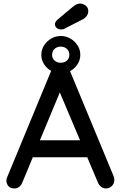

<svg xmlns="http://www.w3.org/2000/svg" viewBox="-20 -1059 685 1083"><path d="M323 -644Q294 -644 269 -658.5Q244 -673 228.5 -697Q213 -721 213 -749Q213 -779 228.5 -803Q244 -827 269 -841.5Q294 -856 323 -856Q352 -856 377 -841.5Q402 -827 417.5 -803Q433 -779 433 -749Q433 -721 417.5 -697Q402 -673 377 -658.5Q352 -644 323 -644ZM323 -705Q344 -705 357.5 -717.5Q371 -730 371 -749Q371 -772 356.5 -784Q342 -796 323 -796Q302 -796 288 -783.5Q274 -771 274 -749Q274 -730 288 -717.5Q302 -705 323 -705ZM331 -570 106 -30Q100 -14 88 -5Q76 4 61 4Q39 4 28 -8.5Q17 -21 16 -40Q16 -47 19 -56L273 -670Q280 -687 293.5 -696Q307 -705 323 -704Q338 -704 351 -695Q364 -686 370 -670L621 -65Q625 -55 625 -45Q625 -23 610.5 -9.5Q596 4 578 4Q563 4 550.5 -5.5Q538 -15 532 -30L305 -567ZM146 -172 191 -268H474L491 -172ZM325 -893Q309 -893 299.5 -901.5Q290 -910 290 -923Q290 -929 293.5 -935Q297 -941 303 -947L390 -1020Q399 -1028 410 -1033.5Q421 -1039 432 -1039Q448 -1039 463 -1027.5Q478 -1016 478 -996Q478 -983 470 -970.5Q462 -958 447 -950L347 -899Q342 -895 336 -894Q330 -893 325 -893Z"/></svg>

Font: Quicksand SemiBold
Style: Regular
Weight: 600
Designer: Andrew Paglinawan
Foundry: Andrew Paglinawan
Version: Version 3.006